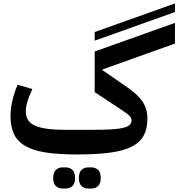

<svg xmlns="http://www.w3.org/2000/svg" viewBox="-20 -885 1036 1115"><path d="M427 12Q319 12 245.5 0.5Q172 -11 126.5 -37.5Q81 -64 61 -107Q41 -150 41 -212Q41 -252 51.5 -298.5Q62 -345 82 -393L168 -368Q150 -331 140 -298Q130 -265 130 -239Q130 -209 142.5 -188.5Q155 -168 183 -155.5Q211 -143 255.5 -137Q300 -131 364 -131H504Q575 -131 621.5 -133.5Q668 -136 695 -142.5Q722 -149 733 -159.5Q744 -170 744 -186Q744 -198 733 -211Q722 -224 689 -245L530 -350V-586L996 -752V-632L576 -482V-477L689 -399Q730 -372 758 -348.5Q786 -325 803.5 -301Q821 -277 828.5 -251.5Q836 -226 836 -196Q836 -138 814.5 -98Q793 -58 745 -33.5Q697 -9 619 1.5Q541 12 427 12ZM530 -699 996 -865V-815L530 -649ZM493 210Q469 210 453.5 195.5Q438 181 438 149Q438 116 453.5 101.5Q469 87 493 87H510Q534 87 549.5 101.5Q565 116 565 149Q565 181 549.5 195.5Q534 210 510 210ZM344 210Q320 210 304.5 195.5Q289 181 289 149Q289 116 304.5 101.5Q320 87 344 87H361Q385 87 400.5 101.5Q416 116 416 149Q416 181 400.5 195.5Q385 210 361 210Z"/></svg>

Font: IBM Plex Sans Arabic SemiBold
Style: Regular
Weight: 600
Designer: Mike Abbink, Paul van der Laan, Pieter van Rosmalen, Wael Morcos, Khajak Apelian
Foundry: Bold Monday
Version: Version 1.1